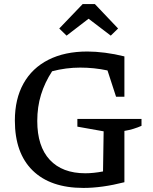

<svg xmlns="http://www.w3.org/2000/svg" viewBox="-20 -914 749 943"><path d="M390 9Q228 9 140.5 -76.5Q53 -162 53 -322Q53 -428 95.5 -504Q138 -580 218 -620.5Q298 -661 409 -661Q449 -661 496 -655Q543 -649 591 -637V-439H550L508 -568Q442 -582 374 -582Q304 -582 236 -564Q200 -509 181.5 -449Q163 -389 163 -320Q163 -195 224.5 -129Q286 -63 399 -63Q439 -63 486 -72L489 -269L360 -292V-330H675V-296Q657 -288 636 -281.5Q615 -275 591 -271V-19Q481 9 390 9ZM446 -894 560 -774 524 -739 415 -822 307 -739 271 -774 386 -894Z"/></svg>

Font: Piazzolla SC Medium
Style: Regular
Weight: 500
Designer: Juan Pablo del Peral
Foundry: Huerta Tipografica
Version: Version 1.330